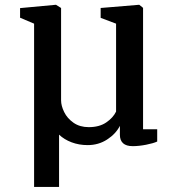

<svg xmlns="http://www.w3.org/2000/svg" viewBox="-20 -586 723 789"><path d="M62.5 0ZM62.5 -513.2V-552.7L210 -566.4L231 -553.2V-173.8Q231 -151.4 243.7 -125.5Q256.3 -99.6 282.2 -81.5Q308.1 -63.5 344.7 -63.5Q388.2 -63.5 416.5 -82.8Q444.8 -102.1 457 -127.4V-488.8L393.6 -512.7V-553.2L552.2 -566.4L567.9 -553.7V-54.7H626V-4.4Q610.4 2.9 580.3 8.8Q550.3 14.6 525.4 14.6Q499 14.6 485.8 2.7Q472.7 -9.3 472.7 -31.7V-68.8Q455.6 -35.6 420.2 -12.7Q384.8 10.3 340.3 10.3Q304.7 10.3 274.2 -1.2Q243.7 -12.7 222.7 -32.7V182.1H120.1V-488.8Z"/></svg>

Font: Merriweather
Style: Regular
Weight: 400
Designer: Eben Sorkin
Foundry: Eben Sorkin
Version: Version 1.584; ttfautohint (v1.6)